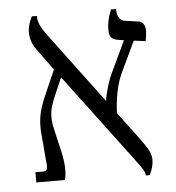

<svg xmlns="http://www.w3.org/2000/svg" viewBox="-49 -693 685 749"><g transform="rotate(-5 293.5 -318.5)"><path d="M434 -398Q418 -364 410 -322Q402 -280 401 -242L481 -135Q506 -101 514.5 -84Q523 -67 523 -48Q523 -20 507 10H492Q491 -2 484.5 -13Q478 -24 457 -52L196 -400L175 -352Q158 -314 151.5 -292.5Q145 -271 145 -248Q145 -226 150 -206L171 -115Q181 -73 181 -41Q181 -18 176 0H64V-40H94Q104 -40 107.5 -44.5Q111 -49 111 -59Q111 -68 110 -74L100 -189Q99 -198 99 -215Q99 -249 107.5 -279Q116 -309 135 -351L171 -433L117 -507Q99 -530 92.5 -548.5Q86 -567 86 -588Q86 -613 103 -647H123V-643Q123 -614 153 -574L363 -293Q365 -313 375 -347Q385 -381 401 -413L453 -523L433 -526Q412 -529 404 -538Q396 -547 396 -571Q396 -606 413 -647H433V-643Q433 -624 441.5 -611.5Q450 -599 465 -598L514 -591Q542 -588 542 -551Q542 -537 537 -512L491 -518Z"/></g></svg>

Font: Noto Serif Hebrew Light
Style: Regular
Weight: 300
Designer: Monotype Design Team
Foundry: Monotype Imaging Inc.
Version: Version 1.000